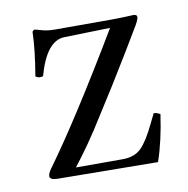

<svg xmlns="http://www.w3.org/2000/svg" viewBox="-57 -475 523 533"><g transform="rotate(-10 205.0 -208.0)"><path d="M73.2 -418.9Q78.6 -418 87.4 -415.3Q96.2 -412.6 105.7 -410.9Q115.2 -409.2 128.9 -409.2H290Q302.2 -409.2 316.2 -409.7Q330.1 -410.2 339.4 -410.6Q348.6 -411.1 350.1 -411.1Q360.8 -411.1 360.8 -403.8Q360.8 -395.5 344.2 -369.1Q344.2 -368.7 307.6 -308.1L257.8 -227.1L214.8 -159.2Q185.1 -111.3 162.6 -79.3Q140.1 -47.4 120.1 -22H252Q286.1 -22 305.2 -41.5Q324.2 -61 345.2 -105L358.9 -132.8Q368.2 -132.8 377 -127Q366.2 -51.8 347.2 2.9L64.9 0Q43 0 43 -11.2Q43 -18.1 51.8 -30.8Q142.6 -155.3 280.8 -387.2L150.9 -383.8Q100.6 -382.3 74.2 -287.1Q64.5 -285.6 62.5 -286.1Q60.5 -286.6 53.2 -290Q65.9 -365.7 66.9 -413.1Q66.9 -414.6 69.3 -416.7Q71.8 -418.9 73.2 -418.9Z"/></g></svg>

Font: Linux Libertine Display G
Style: Regular
Weight: 400
Designer: Philipp H. Poll
Foundry: Philipp H. Poll
Version: Version 5.0.9